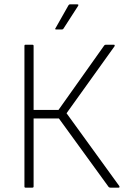

<svg xmlns="http://www.w3.org/2000/svg" viewBox="-20 -860 578 880"><path d="M97 0Q92 0 92 -5V-650Q92 -655 97 -655H128Q134 -655 134 -650V-356H248L458 -652Q461 -655 465 -655H502Q505 -655 505.5 -653Q506 -651 505 -648L285 -341L527 -7Q528 -4 527.5 -2Q527 0 524 0H486Q481 0 478 -3L250 -317H134V-5Q134 0 128 0ZM237 -725Q234 -725 233 -726.5Q232 -728 234 -730L294 -836Q297 -840 300 -840H334Q338 -840 339 -838.5Q340 -837 338 -833L271 -729Q269 -725 264 -725Z"/></svg>

Font: Sofia Sans Semi Condensed ExtraLight
Style: Regular
Weight: 250
Version: Version 4.100